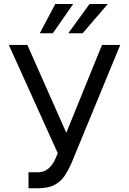

<svg xmlns="http://www.w3.org/2000/svg" viewBox="-20 -958 664 987"><path d="M126.5 9.8V-72.3H171.9Q198.2 -72.3 216.1 -82.8Q233.9 -93.3 245.8 -109.4Q257.8 -125.5 265.6 -143.6L276.9 -170.4L25.4 -727.1H120.6L320.8 -275.4L504.4 -727.1H598.1L346.7 -117.7Q331.5 -83.5 312.5 -54.4Q293.5 -25.4 261 -7.8Q228.5 9.8 173.3 9.8ZM331.1 -787.1 440.4 -937.5H534.2L404.8 -787.1ZM184.6 -787.1 264.2 -937.5H356.4L251.5 -787.1Z"/></svg>

Font: Sahel VF Regular
Style: Regular
Weight: 400
Foundry: Saber Rastikerdar (saber.rastikerdar@gmail.com)
Version: Version 3.4.0